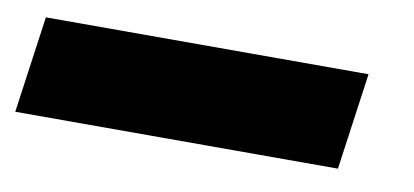

<svg xmlns="http://www.w3.org/2000/svg" viewBox="-92 -33 632 293"><g transform="rotate(10 224.0 113.0)"><path d="M-60 188 -39 38H461L440 188Z"/></g></svg>

Font: Fira Sans Black
Style: Italic
Weight: 900
Italic angle: -8°
Designer: Carrois Corporate & Edenspiekermann AG
Foundry: Carrois Corporate GbR & Edenspiekermann AG
Version: Version 4.203